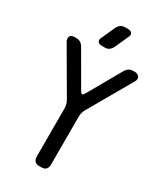

<svg xmlns="http://www.w3.org/2000/svg" viewBox="-223 -976 900 1066"><g transform="rotate(30 226.5 -443.0)"><path d="M182 -30Q182 10 222 10H233Q273 10 273 -30V-336Q273 -364 286 -386L444 -661Q451 -671 451 -683Q451 -694 441.5 -701.5Q432 -709 416 -709H410Q378 -709 362 -681L249 -482Q233 -454 227 -454Q221 -454 205 -482L90 -681Q74 -709 42 -709H36Q2 -709 2 -684Q2 -671 9 -661L169 -386Q182 -364 182 -336ZM186 -742H207Q224 -742 235.5 -751.5Q247 -761 253 -775L293 -863Q299 -877 291.5 -886.5Q284 -896 268 -896H247Q230 -896 218.5 -886.5Q207 -877 201 -863L161 -775Q155 -761 162.5 -751.5Q170 -742 186 -742Z"/></g></svg>

Font: WDXL Lubrifont JP N
Style: Regular
Weight: 400
Designer: [WDXL Lubrifont] Copyright 2020-2022 (c) NightFurySL2001, Skr-ZERO; [ZCOOL QingKe HuangYou] Copyright 2018-2022 (c) The 
Version: Version 2.001;hotconv 1.1.1;makeotfexe 2.6.0